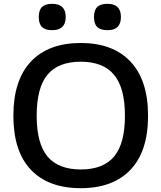

<svg xmlns="http://www.w3.org/2000/svg" viewBox="-20 -975 845 1005"><path d="M253 -817Q217 -817 200 -833.5Q183 -850 183 -886Q183 -922 200 -938.5Q217 -955 253 -955Q324 -955 324 -886Q324 -817 253 -817ZM543 -817Q506 -817 489 -833.5Q472 -850 472 -886Q472 -922 489 -938.5Q506 -955 543 -955Q613 -955 613 -886Q613 -817 543 -817ZM403 10Q233 10 141.5 -86.5Q50 -183 50 -369Q50 -555 141.5 -652.5Q233 -750 403 -750Q571 -750 663 -652.5Q755 -555 755 -369Q755 -183 663 -86.5Q571 10 403 10ZM403 -88Q521 -88 577.5 -156Q634 -224 634 -369Q634 -515 577 -583.5Q520 -652 403 -652Q285 -652 228.5 -584Q172 -516 172 -369Q172 -224 228.5 -156Q285 -88 403 -88Z"/></svg>

Font: Encode Sans Wide
Style: Medium
Weight: 500
Designer: Pablo Impallari, Andres Torresi
Foundry: Pablo Impallari, Andres Torresi
Version: Version 1.000; ttfautohint (v1.00) -l 8 -r 50 -G 200 -x 14 -